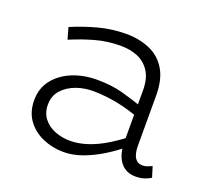

<svg xmlns="http://www.w3.org/2000/svg" viewBox="-93 -596 777 720"><g transform="rotate(20 295.5 -235.5)"><path d="M510 7Q484 7 465.5 -6Q447 -19 437 -43.5Q427 -68 427 -103V-306Q427 -354 408 -382.5Q389 -411 359 -423Q329 -435 292 -435Q239 -435 191 -421.5Q143 -408 96 -388L83 -434Q132 -455 186 -469.5Q240 -484 296 -484Q348 -484 390 -466Q432 -448 456 -408.5Q480 -369 480 -304V-106Q480 -73 490.5 -57Q501 -41 521 -41Q532 -41 541.5 -45Q551 -49 558 -52L571 -10Q562 -4 546.5 1.5Q531 7 510 7ZM225 13Q181 13 142 -4Q103 -21 79.5 -53.5Q56 -86 56 -133Q56 -180 82.5 -214Q109 -248 153.5 -266.5Q198 -285 253 -285Q310 -285 356 -272.5Q402 -260 452 -242V-200Q397 -221 350.5 -230Q304 -239 259 -240Q220 -241 186.5 -229Q153 -217 131.5 -193.5Q110 -170 110 -134Q110 -102 127.5 -79.5Q145 -57 173.5 -46Q202 -35 234 -35Q268 -35 304 -47Q340 -59 377.5 -82Q415 -105 452 -135L451 -92Q415 -62 377 -38.5Q339 -15 300.5 -1Q262 13 225 13Z"/></g></svg>

Font: BioRhyme ExtraBold Light
Style: Regular
Weight: 300
Version: Version 1.600;gftools[0.9.33]